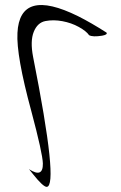

<svg xmlns="http://www.w3.org/2000/svg" viewBox="-20 -946 473 748"><path d="M395 -819Q400 -811 378 -807Q341 -801 327 -809Q316 -825 287 -841Q258 -857 223 -863.5Q188 -870 157 -864Q126 -858 111.5 -822Q97 -786 109 -724Q209 -220 162 -218Q148 -218 109 -267Q98 -281 93 -287Q148 -251 147 -309Q146 -348 102 -513Q43 -730 48 -818Q57 -995 284 -883Q334 -858 395 -819Z"/></svg>

Font: YamSuf
Style: Regular
Weight: 400
Version: Version 1.1